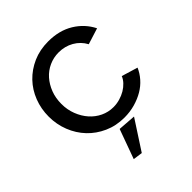

<svg xmlns="http://www.w3.org/2000/svg" viewBox="-205 -649 963 963"><g transform="rotate(-45 277.0 -167.0)"><path d="M302 10Q243 10 194 -12Q145 -34 110 -71Q75 -108 55.5 -157.5Q36 -207 36 -262Q36 -317 55 -366Q74 -415 109 -451.5Q144 -488 192.5 -509.5Q241 -531 301 -531Q379 -531 435.5 -496.5Q492 -462 521 -404L435 -377Q415 -414 379 -434.5Q343 -455 299 -455Q263 -455 231 -440.5Q199 -426 176 -400Q153 -374 139.5 -339Q126 -304 126 -262Q126 -221 140 -185Q154 -149 177.5 -122.5Q201 -96 232.5 -81Q264 -66 300 -66Q323 -66 345.5 -72.5Q368 -79 386.5 -90Q405 -101 419 -116Q433 -131 439 -147L525 -121Q513 -93 491.5 -68.5Q470 -44 441 -27Q412 -10 376.5 0Q341 10 302 10ZM187 190 244 33 339 40 237 197Z"/></g></svg>

Font: Rising Sun
Style: Regular
Weight: 400
Designer: Matt McInerney, Pablo Impallari, Rodrigo Fuenzalida (Raleway font), Stephen Hutchings (Greek), Cristiano Sobral (main ch
Foundry: The Rising Sun Project Authors
Version: Version 4.327; ttfautohint (v1.8.4.7-5d5b-dirty)